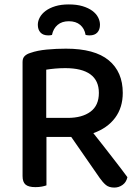

<svg xmlns="http://www.w3.org/2000/svg" viewBox="-20 -840 634 868"><path d="M190 -2Q182 1 169 3.5Q156 6 140 6Q109 6 95.5 -5.5Q82 -17 82 -44V-560Q82 -577 91.5 -586.5Q101 -596 118 -601Q149 -612 192 -616Q235 -620 278 -620Q408 -620 471.5 -567.5Q535 -515 535 -420Q535 -354 500.5 -307.5Q466 -261 402 -238Q426 -208 449 -178.5Q472 -149 492.5 -122.5Q513 -96 529.5 -74.5Q546 -53 556 -39Q551 -16 534 -4Q517 8 497 8Q473 8 459 -3.5Q445 -15 431 -35L302 -221H190ZM286 -307Q351 -307 389 -335Q427 -363 427 -420Q427 -476 388.5 -504Q350 -532 275 -532Q252 -532 229.5 -530Q207 -528 189 -525V-307ZM291 -744Q260 -744 240.5 -727.5Q221 -711 215 -682Q211 -681 207 -680.5Q203 -680 198 -680Q175 -680 163 -693Q151 -706 151 -728Q151 -745 160 -761.5Q169 -778 186.5 -791Q204 -804 230 -812Q256 -820 291 -820Q327 -820 353.5 -812Q380 -804 397.5 -791Q415 -778 423.5 -761.5Q432 -745 432 -728Q432 -706 420 -693Q408 -680 385 -680Q377 -680 367 -682Q362 -711 342.5 -727.5Q323 -744 291 -744Z"/></svg>

Font: Baloo Bhaina 2 Medium
Style: Regular
Weight: 500
Designer: Yesha Goshar, Manish Minz, Shuchita Grover and Ek Type
Foundry: Ek Type
Version: Version 1.640;hotconv 1.0.111;makeotfexe 2.5.65597; ttfautoh